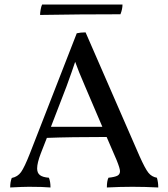

<svg xmlns="http://www.w3.org/2000/svg" viewBox="-20 -825 744 848"><path d="M679 3Q619 0 565 0Q512 0 452 3Q452 -26 459 -40Q487 -43 498.5 -49Q510 -55 510 -69Q510 -81 495 -118L451 -220Q292 -220 187 -216L160 -147Q144 -105 144 -81Q144 -61 156.5 -51.5Q169 -42 196 -40Q203 -23 203 3Q169 0 108 0Q82 0 25 3Q25 -22 32 -39Q58 -44 73 -65Q88 -86 112 -147L319 -678Q336 -682 358 -682L596 -136Q621 -80 635.5 -62Q650 -44 673 -40Q679 -20 679 3ZM432 -265 356 -443Q326 -512 312 -552Q301 -518 274 -444L205 -265ZM512 -762Q328 -762 157 -759Q157 -768 159.5 -782.5Q162 -797 166 -805H521Q521 -785 512 -762Z"/></svg>

Font: Vollkorn SC
Style: Regular
Weight: 400
Designer: Friedrich Althausen
Foundry: Friedrich Althausen
Version: Version 4.015